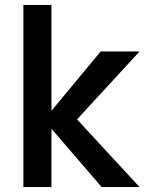

<svg xmlns="http://www.w3.org/2000/svg" viewBox="-20 -760 594 780"><path d="M293 -275 547 0H393L189 -237V0H75V-740H189V-310L389 -551H547Z"/></svg>

Font: Poppins-tnum Medium
Style: Regular
Weight: 500
Designer: Ninad Kale (Devanagari), Jonny Pinhorn (Latin)
Foundry: Indian Type Foundry
Version: Version 4.004